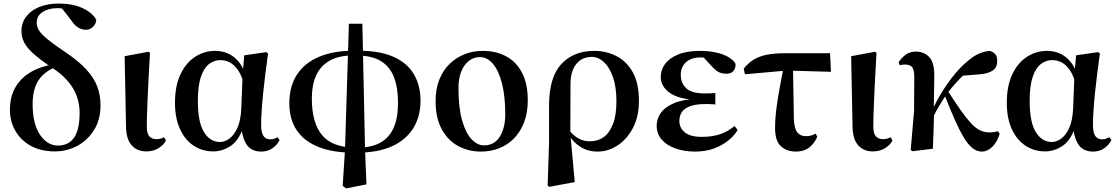

<svg xmlns="http://www.w3.org/2000/svg" viewBox="-20 -839 6304 1083"><path d="M289 15Q211 15 154.5 -16Q98 -47 67 -100.5Q36 -154 36 -219Q36 -296 68.5 -349.5Q101 -403 158 -435Q215 -467 289 -477V-488L307 -466Q254 -447 222.5 -416.5Q191 -386 177.5 -345Q164 -304 164 -253Q164 -140 205.5 -79Q247 -18 307 -18Q367 -18 398 -63Q429 -108 429 -201Q429 -279 391.5 -341.5Q354 -404 278 -454Q208 -501 169.5 -535.5Q131 -570 116 -600Q101 -630 101 -664Q101 -710 127.5 -745Q154 -780 201 -799.5Q248 -819 311 -819Q390 -819 446 -793Q502 -767 523 -727Q522 -705 505 -688Q488 -671 463 -671Q442 -671 420.5 -684Q399 -697 380 -727L323 -800L383 -795L386 -770Q371 -780 350.5 -786.5Q330 -793 304 -793Q254 -793 220.5 -771.5Q187 -750 187 -710Q187 -689 200 -667.5Q213 -646 250 -616Q287 -586 360 -537Q427 -491 468 -446Q509 -401 528 -352.5Q547 -304 547 -244Q547 -165 511 -106.5Q475 -48 416.5 -16.5Q358 15 289 15Z M805 15Q754 15 723.5 -18.5Q693 -52 691 -119L683 -522L817 -547L826 -541Q820 -446 817 -379Q814 -312 812 -265.5Q810 -219 809 -186Q808 -153 808 -126Q808 -84 823.5 -69Q839 -54 861 -54Q876 -54 886 -57Q896 -60 905 -65L916 -47Q906 -24 876.5 -4.5Q847 15 805 15Z M1183 15Q1121 15 1072 -17.5Q1023 -50 995 -111.5Q967 -173 967 -259Q967 -355 998 -420Q1029 -485 1080.5 -518.5Q1132 -552 1193 -552Q1263 -552 1310.5 -507.5Q1358 -463 1373 -382H1380L1358 -354Q1346 -407 1325.5 -439Q1305 -471 1279 -485.5Q1253 -500 1223 -500Q1189 -500 1160 -478.5Q1131 -457 1113.5 -406.5Q1096 -356 1096 -270Q1096 -150 1130.5 -94Q1165 -38 1221 -38Q1247 -38 1273.5 -57Q1300 -76 1319 -117.5Q1338 -159 1341 -227L1349 -428L1358 -527L1482 -545L1492 -537Q1484 -481 1477 -424.5Q1470 -368 1464.5 -315Q1459 -262 1456 -216Q1453 -170 1453 -135Q1453 -91 1466 -72Q1479 -53 1505 -53Q1518 -53 1527 -56.5Q1536 -60 1545 -65L1557 -49Q1544 -22 1517 -3Q1490 16 1454 16Q1403 16 1376 -17Q1349 -50 1340 -127L1355 -129Q1329 -48 1282 -16.5Q1235 15 1183 15Z M1913 209 1926 7 1948 -705H2024L2039 2L2047 201L1932 224ZM1972 22Q1857 22 1776.5 -10Q1696 -42 1654 -104Q1612 -166 1612 -256Q1612 -352 1655 -418Q1698 -484 1779.5 -518.5Q1861 -553 1977 -553L1967 -526Q1858 -526 1798.5 -465.5Q1739 -405 1739 -283Q1739 -145 1797.5 -76Q1856 -7 1981 -7ZM1996 22 2005 -7Q2077 -7 2126.5 -35Q2176 -63 2200.5 -118.5Q2225 -174 2225 -257Q2225 -346 2201.5 -405.5Q2178 -465 2126.5 -495.5Q2075 -526 1991 -526L2001 -553Q2122 -553 2199.5 -518.5Q2277 -484 2314.5 -420.5Q2352 -357 2352 -270Q2352 -181 2310.5 -115Q2269 -49 2190 -13.5Q2111 22 1996 22Z M2693 16Q2623 16 2565 -15Q2507 -46 2472 -109.5Q2437 -173 2437 -268Q2437 -338 2458.5 -391Q2480 -444 2517 -479.5Q2554 -515 2601.5 -533.5Q2649 -552 2703 -552Q2778 -552 2835.5 -521Q2893 -490 2925 -428Q2957 -366 2957 -274Q2957 -203 2936 -148.5Q2915 -94 2878 -57Q2841 -20 2793.5 -2Q2746 16 2693 16ZM2710 -19Q2750 -19 2776 -41Q2802 -63 2816 -103Q2830 -143 2830 -193Q2830 -296 2811.5 -368.5Q2793 -441 2760.5 -479Q2728 -517 2687 -517Q2652 -517 2624 -495Q2596 -473 2581 -433.5Q2566 -394 2566 -342Q2566 -232 2586.5 -160Q2607 -88 2640 -53.5Q2673 -19 2710 -19Z M3069 208 3077 -31V-243Q3077 -403 3146 -477.5Q3215 -552 3332 -552Q3400 -552 3457.5 -522.5Q3515 -493 3549.5 -431Q3584 -369 3584 -270Q3584 -181 3550 -117Q3516 -53 3463 -18.5Q3410 16 3351 16Q3295 16 3252.5 -11.5Q3210 -39 3184 -85H3179L3195 -99Q3216 -73 3244 -57.5Q3272 -42 3307 -42Q3352 -42 3385 -65.5Q3418 -89 3437.5 -139Q3457 -189 3457 -268Q3457 -350 3437 -405.5Q3417 -461 3386 -489.5Q3355 -518 3319 -518Q3263 -518 3231 -478.5Q3199 -439 3198 -369L3197 -87L3198 -74L3222 188L3078 215Z M3901 16Q3840 16 3790.5 -1.5Q3741 -19 3712.5 -51.5Q3684 -84 3684 -131Q3684 -168 3707 -201.5Q3730 -235 3782 -257Q3834 -279 3922 -283V-274Q3808 -279 3757.5 -315.5Q3707 -352 3707 -405Q3707 -444 3731 -477.5Q3755 -511 3804.5 -531.5Q3854 -552 3929 -552Q3973 -552 4013.5 -544Q4054 -536 4084.5 -519.5Q4115 -503 4129 -479Q4130 -453 4116.5 -438Q4103 -423 4078 -423Q4057 -423 4039 -430Q4021 -437 3994 -466L3931 -534L3992 -535L4015 -509Q3988 -512 3968.5 -513.5Q3949 -515 3931 -515Q3880 -515 3850 -488.5Q3820 -462 3820 -416Q3820 -370 3851 -341Q3882 -312 3954 -312Q3969 -312 3983 -312.5Q3997 -313 4015 -314V-250Q3992 -252 3980.5 -252Q3969 -252 3959 -252Q3903 -252 3871 -239.5Q3839 -227 3825.5 -206Q3812 -185 3812 -156Q3812 -118 3842.5 -92.5Q3873 -67 3938 -67Q3998 -67 4042 -82Q4086 -97 4123 -128L4141 -106Q4109 -53 4045.5 -18.5Q3982 16 3901 16Z M4182 -420 4175 -452Q4201 -484 4232 -503Q4263 -522 4306.5 -530.5Q4350 -539 4413 -539H4662L4667 -434L4417 -441ZM4469 16Q4418 16 4385 -14Q4352 -44 4352 -115Q4352 -171 4360 -231Q4368 -291 4379 -350Q4390 -409 4400 -460H4453L4458 -166Q4460 -113 4477.5 -92Q4495 -71 4525 -71Q4542 -71 4555 -74.5Q4568 -78 4581 -85L4590 -67Q4570 -25 4541.5 -4.5Q4513 16 4469 16Z M4903 15Q4852 15 4821.5 -18.5Q4791 -52 4789 -119L4781 -522L4915 -547L4924 -541Q4918 -446 4915 -379Q4912 -312 4910 -265.5Q4908 -219 4907 -186Q4906 -153 4906 -126Q4906 -84 4921.5 -69Q4937 -54 4959 -54Q4974 -54 4984 -57Q4994 -60 5003 -65L5014 -47Q5004 -24 4974.5 -4.5Q4945 15 4903 15Z M5126 14 5117 6 5136 -214 5137 -403Q5137 -446 5125 -460.5Q5113 -475 5084 -475Q5076 -475 5069.5 -474Q5063 -473 5055 -471L5049 -488Q5064 -512 5088 -530Q5112 -548 5145 -548Q5193 -548 5222 -516.5Q5251 -485 5250 -410Q5250 -364 5248.5 -315.5Q5247 -267 5247 -219L5249 -215Q5248 -160 5246 -107Q5244 -54 5242 0ZM5234 -160 5218 -181H5223L5232 -203Q5257 -260 5290 -314.5Q5323 -369 5361 -415.5Q5399 -462 5436 -493Q5473 -524 5502 -536.5Q5531 -549 5563 -552Q5581 -547 5593 -534.5Q5605 -522 5605 -495Q5605 -459 5580 -441.5Q5555 -424 5508 -420L5396 -411L5480 -472Q5441 -442 5402 -403Q5363 -364 5322 -311L5317 -304Q5302 -281 5289 -260.5Q5276 -240 5263 -216.5Q5250 -193 5234 -160ZM5519 16Q5490 16 5465 -4Q5440 -24 5416 -64Q5392 -104 5365 -165Q5338 -226 5306 -308L5325 -328Q5367 -263 5398.5 -218Q5430 -173 5456 -145Q5482 -117 5507 -104.5Q5532 -92 5562 -92Q5578 -92 5590 -94.5Q5602 -97 5609 -99L5619 -84Q5603 -34 5575.5 -9Q5548 16 5519 16Z M5875 15Q5813 15 5764 -17.5Q5715 -50 5687 -111.5Q5659 -173 5659 -259Q5659 -355 5690 -420Q5721 -485 5772.5 -518.5Q5824 -552 5885 -552Q5955 -552 6002.5 -507.5Q6050 -463 6065 -382H6072L6050 -354Q6038 -407 6017.5 -439Q5997 -471 5971 -485.5Q5945 -500 5915 -500Q5881 -500 5852 -478.5Q5823 -457 5805.5 -406.5Q5788 -356 5788 -270Q5788 -150 5822.5 -94Q5857 -38 5913 -38Q5939 -38 5965.5 -57Q5992 -76 6011 -117.5Q6030 -159 6033 -227L6041 -428L6050 -527L6174 -545L6184 -537Q6176 -481 6169 -424.5Q6162 -368 6156.5 -315Q6151 -262 6148 -216Q6145 -170 6145 -135Q6145 -91 6158 -72Q6171 -53 6197 -53Q6210 -53 6219 -56.5Q6228 -60 6237 -65L6249 -49Q6236 -22 6209 -3Q6182 16 6146 16Q6095 16 6068 -17Q6041 -50 6032 -127L6047 -129Q6021 -48 5974 -16.5Q5927 15 5875 15Z"/></svg>

Font: Noto Serif TC
Style: Bold
Weight: 700
Designer: Ryoko NISHIZUKA 西塚涼子 (kana & ideographs); Frank Grießhammer (Latin, Greek & Cyrillic); Wenlong ZHANG 张文龙 (bopomofo); San
Foundry: Adobe
Version: Version 2.002-H1;hotconv 1.1.0;makeotfexe 2.6.0